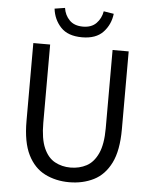

<svg xmlns="http://www.w3.org/2000/svg" viewBox="-62 -992 845 1057"><g transform="rotate(5 360.5 -464.0)"><path d="M360 13Q286 13 226 -17Q166 -47 131.5 -116Q97 -185 97 -303V-733H190V-300Q190 -212 212.5 -161Q235 -110 274 -89Q313 -68 360 -68Q409 -68 448.5 -89Q488 -110 511.5 -161Q535 -212 535 -300V-733H624V-303Q624 -185 589.5 -116Q555 -47 495 -17Q435 13 360 13ZM361 -788Q283 -788 243.5 -830Q204 -872 197 -932L254 -941Q260 -901 286.5 -874Q313 -847 361 -847Q408 -847 434.5 -874Q461 -901 468 -941L524 -932Q517 -872 477.5 -830Q438 -788 361 -788Z"/></g></svg>

Font: Noto Sans CJK KR Regular (TTF)
Style: Regular
Weight: 400
Designer: Ryoko NISHIZUKA 西塚涼子 (kana & ideographs); Paul D. Hunt (Latin, Greek & Cyrillic); Wenlong ZHANG 张文龙 (bopomofo); Sandoll 
Foundry: Adobe Systems Incorporated
Version: Version 1.004;PS 1.004;hotconv 1.0.82;makeotf.lib2.5.63406